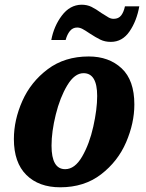

<svg xmlns="http://www.w3.org/2000/svg" viewBox="-20 -786 621 816"><path d="M39 -195Q39 -276 75 -357Q111 -438 183 -492Q255 -546 357 -546Q443 -546 497 -495.5Q551 -445 551 -342Q551 -263 516 -181.5Q481 -100 409.5 -45Q338 10 236 10Q145 10 92 -42.5Q39 -95 39 -195ZM393 -378Q393 -475 335 -475Q297 -475 266 -423.5Q235 -372 217 -299Q199 -226 199 -167Q199 -67 257 -67Q298 -67 329 -120.5Q360 -174 376.5 -248Q393 -322 393 -378ZM361 -644Q342 -657 330.5 -663Q319 -669 308 -669Q289 -669 277 -654Q265 -639 259 -616H198Q209 -675 243 -720Q277 -765 326 -766Q350 -766 368.5 -757Q387 -748 412 -730Q432 -717 442 -711.5Q452 -706 463 -706Q484 -706 495 -720.5Q506 -735 511 -759H572Q561 -697 530.5 -652.5Q500 -608 451 -608Q426 -608 406.5 -617.5Q387 -627 361 -644Z"/></svg>

Font: Noto Serif NarrowExtraBold
Style: Italic
Weight: 800
Width: 4
Italic angle: -12°
Designer: Monotype Design Team
Foundry: Monotype Imaging Inc.
Version: Version 1.001